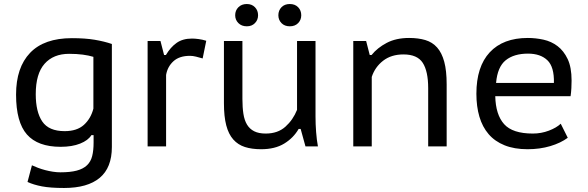

<svg xmlns="http://www.w3.org/2000/svg" viewBox="-20 -729 2930 956"><path d="M537 3Q537 106 476.5 156.5Q416 207 299 207Q231 207 189 199Q147 191 117 177L139 94Q152 100 169 106.5Q186 113 205 118Q224 123 243.5 126Q263 129 281 129Q330 129 362 120.5Q394 112 413 94Q432 76 439 48Q446 20 446 -19V-56H435Q419 -30 379 -14Q339 2 282 2Q168 2 114 -59.5Q60 -121 60 -258Q60 -393 130 -466Q200 -539 338 -539Q404 -539 451.5 -531Q499 -523 537 -510ZM302 -76Q363 -76 397.5 -107Q432 -138 445 -188V-446Q422 -453 392 -457Q362 -461 324 -461Q246 -461 202 -411.5Q158 -362 158 -260Q158 -172 190.5 -124Q223 -76 302 -76Z M989 -438Q972 -443 956 -447Q940 -451 926 -451Q873 -451 843.5 -424Q814 -397 807 -356V0H715V-525H779L797 -455H806Q829 -494 859.5 -515.5Q890 -537 936 -537Q950 -537 969 -534.5Q988 -532 1007 -526Z M1187 -525V-236Q1187 -194 1192 -162Q1197 -130 1210 -108.5Q1223 -87 1245.5 -75.5Q1268 -64 1303 -64Q1363 -64 1401 -98Q1439 -132 1459 -182V-525H1551V-149Q1551 -111 1554 -71.5Q1557 -32 1563 0H1501L1477 -87H1467Q1441 -42 1395 -14Q1349 14 1280 14Q1234 14 1199.5 3Q1165 -8 1141.5 -34.5Q1118 -61 1106.5 -105Q1095 -149 1095 -215V-525ZM1151 -653Q1151 -677 1167 -693Q1183 -709 1209 -709Q1234 -709 1249.5 -693Q1265 -677 1265 -653Q1265 -630 1249.5 -614Q1234 -598 1209 -598Q1183 -598 1167 -614Q1151 -630 1151 -653ZM1366 -653Q1366 -677 1381.5 -693Q1397 -709 1423 -709Q1449 -709 1464.5 -693Q1480 -677 1480 -653Q1480 -630 1464.5 -614Q1449 -598 1423 -598Q1397 -598 1381.5 -614Q1366 -630 1366 -653Z M2112 0V-290Q2112 -374 2085 -416Q2058 -458 1989 -458Q1928 -458 1887.5 -426.5Q1847 -395 1831 -346V0H1739V-525H1803L1821 -455H1830Q1859 -491 1905.5 -515.5Q1952 -540 2017 -540Q2063 -540 2098 -529.5Q2133 -519 2156.5 -492.5Q2180 -466 2192 -421.5Q2204 -377 2204 -309V0Z M2807 -43Q2772 -17 2720 -1.5Q2668 14 2607 14Q2541 14 2492.5 -5.5Q2444 -25 2413 -61Q2382 -97 2367 -148Q2352 -199 2352 -262Q2352 -397 2418.5 -468.5Q2485 -540 2608 -540Q2647 -540 2686 -531.5Q2725 -523 2756 -499.5Q2787 -476 2806.5 -435Q2826 -394 2826 -328Q2826 -312 2825 -291Q2824 -270 2821 -250H2446Q2448 -158 2490 -111Q2532 -64 2633 -64Q2675 -64 2713 -78.5Q2751 -93 2772 -113ZM2738 -316Q2740 -396 2705.5 -429Q2671 -462 2609 -462Q2539 -462 2498 -429Q2457 -396 2450 -316Z"/></svg>

Font: PT Sans Caption
Style: Regular
Weight: 400
Designer: A.Korolkova, O.Umpeleva, V.Yefimov
Foundry: ParaType Ltd
Version: Version 2.004W OFL